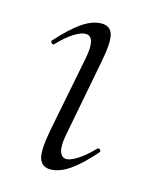

<svg xmlns="http://www.w3.org/2000/svg" viewBox="-73 -445 392 503"><g transform="rotate(15 123.5 -193.0)"><path d="M110 9Q88 9 80.5 -11Q73 -31 84 -89L125 -297Q137 -358 108 -358Q96 -358 77 -346Q58 -334 36 -311Q33 -307 28.5 -311.5Q24 -316 28 -319Q62 -357 89.5 -376Q117 -395 142 -395Q166 -395 172 -373.5Q178 -352 167 -297L127 -89Q121 -58 126 -43Q131 -28 144 -28Q155 -28 174 -40Q193 -52 215 -75Q219 -79 223 -74.5Q227 -70 223 -67Q190 -29 162.5 -10Q135 9 110 9Z"/></g></svg>

Font: Cormorant Light
Style: Italic
Weight: 300
Italic angle: -10°
Designer: Christian Thalmann (Catharsis Fonts)
Foundry: Catharsis Fonts
Version: Version 4.000